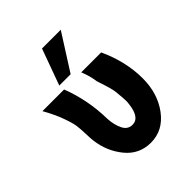

<svg xmlns="http://www.w3.org/2000/svg" viewBox="-196 -807 934 934"><g transform="rotate(-45 271.0 -339.5)"><path d="M181 -502 249 -689H378L259 -502ZM35 -472H184Q230 -353 232 -222Q234 -181 249.5 -148Q265 -115 298 -115Q348 -115 357 -199Q360 -217 357.5 -241.5Q355 -266 354 -280.5Q353 -295 347.5 -315Q342 -335 339 -344.5Q336 -354 331 -369Q326 -384 325 -388V-387Q320 -427 302 -472H439Q493 -355 493 -240Q493 -136 438.5 -63Q384 10 300 10Q220 10 169.5 -52Q119 -114 109 -196Q107 -211 106 -244.5Q105 -278 102 -301.5Q99 -325 82.5 -371Q66 -417 35 -472Z"/></g></svg>

Font: Coval
Style: Bold
Weight: 700
Foundry: Context Ltd
Version: Version 001.000